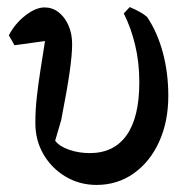

<svg xmlns="http://www.w3.org/2000/svg" viewBox="-20 -503 528 543"><path d="M253 20Q205 20 165.5 -3.5Q126 -27 103 -66.5Q80 -106 80 -155Q80 -175 81 -192.5Q82 -210 85 -236.5Q88 -263 94.5 -305.5Q101 -348 112 -417L137 -391L21 -375L5 -403Q22 -436 51.5 -459Q81 -482 106 -482Q128 -482 145.5 -468.5Q163 -455 173.5 -431.5Q184 -408 184 -378Q184 -349 177 -299.5Q170 -250 153 -163L136 -105Q148 -89 175.5 -79.5Q203 -70 234 -70Q302 -70 338 -120.5Q374 -171 374 -271Q374 -327 362 -376.5Q350 -426 330 -465L347 -483Q363 -476 375 -469.5Q387 -463 396 -455Q425 -412 440.5 -354.5Q456 -297 456 -232Q456 -159 430 -102Q404 -45 358 -12.5Q312 20 253 20Z"/></svg>

Font: Eczar
Style: Regular
Weight: 400
Designer: Vaibhav Singh
Foundry: Rosetta Type Foundry
Version: Version 2.000